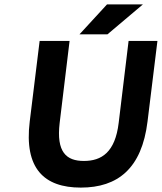

<svg xmlns="http://www.w3.org/2000/svg" viewBox="-20 -840 735 872"><path d="M650 -288 695 -654H564L519 -282C503 -148 441 -109 361 -109C282 -109 235 -148 251 -282L296 -654H160L115 -288C89 -75 180 12 347 12C515 12 624 -75 650 -288ZM341 -684H468L629 -820H466Z"/></svg>

Font: Falling Sky
Style: SeBdObl
Weight: 600
Designer: Paul D. Hunt
Foundry: Adobe Systems Incorporated
Version: Version 1.02